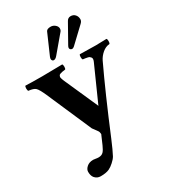

<svg xmlns="http://www.w3.org/2000/svg" viewBox="-212 -764 982 1104"><g transform="rotate(-30 279.0 -212.5)"><path d="M474.6 -608.9Q474.6 -596.2 461.9 -584.5L363.8 -491.7Q355.5 -484.4 349.1 -484.4Q342.8 -484.4 338.1 -488.5Q333.5 -492.7 333.5 -499Q333.5 -504.4 338.4 -513.2L406.2 -633.8Q415.5 -652.3 434.1 -652.3Q452.1 -652.3 463.4 -639.9Q474.6 -627.4 474.6 -608.9ZM346.2 -621.1Q346.2 -611.8 340.8 -605L249 -496.1Q236.8 -481 225.1 -481Q219.2 -481 215.6 -485.4Q211.9 -489.7 211.9 -496.6Q211.9 -501 215.3 -509.8L273.9 -644Q279.8 -657.2 304.2 -657.2Q320.8 -657.2 333.5 -646.2Q346.2 -635.3 346.2 -621.1ZM242.2 168Q233.9 182.6 215.8 198.7Q198.2 214.8 182.1 222.2Q161.1 231.9 125 231.9Q101.1 231.9 85.9 213.9Q74.2 199.7 74.2 173.8Q74.2 157.2 90.6 142.6Q106.9 127.9 133.8 127.9Q140.6 127.9 149.9 129.9Q159.2 131.8 168.9 131.8Q188.5 131.8 200.2 120.1Q210.9 108.9 222.2 83L246.1 27.8Q249 24.9 247.8 18.8Q246.6 12.7 246.1 9.5Q245.6 6.3 241.5 0Q237.3 -6.3 234.4 -9.8L226.6 -20.5L217.8 -32.2L88.9 -328.1Q68.4 -375 55.4 -387Q42.5 -398.9 9.8 -401.9Q5.4 -406.2 5.4 -418.9Q5.4 -431.6 9.8 -436Q49.8 -434.1 121.1 -434.1Q179.7 -434.1 253.9 -436Q258.3 -431.6 258.3 -418.9Q258.3 -406.2 253.9 -401.9Q241.2 -400.9 232.7 -398.9Q224.1 -397 218.3 -394.8Q212.4 -392.6 210.2 -388.2Q208 -383.8 207.3 -380.4Q206.5 -377 208.7 -369.6Q210.9 -362.3 212.9 -357.2Q214.8 -352.1 219.2 -342.3Q220.7 -339.4 221.2 -337.9L314 -128.9Q315.4 -126 315.4 -125Q315.4 -126 315.9 -127L418.9 -357.9Q422.9 -366.7 423.3 -373.5Q423.8 -380.4 420.7 -384.8Q417.5 -389.2 413.3 -392.3Q409.2 -395.5 401.4 -397.2Q393.6 -398.9 387.2 -399.9Q380.9 -400.9 371.1 -401.9Q366.7 -406.2 366.7 -418.9Q366.7 -431.6 371.1 -436Q445.3 -434.1 477.1 -434.1Q498 -434.1 547.9 -436Q552.2 -431.6 552.2 -418.9Q552.2 -406.2 547.9 -401.9Q522 -399.9 500.2 -381.3Q478.5 -362.8 466.8 -338.9Q387.7 -172.4 285.2 74.2Q258.8 137.2 242.2 168Z"/></g></svg>

Font: Linux Libertine G
Style: Bold
Weight: 700
Designer: Philipp H. Poll
Foundry: Philipp H. Poll
Version: Version 5.0.3